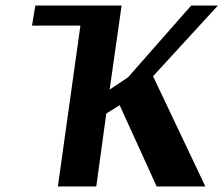

<svg xmlns="http://www.w3.org/2000/svg" viewBox="-20 -670 803 690"><path d="M95 -578 107 -650H417L374 -348L440 -392L667 -650H763L530 -396L718 0H543L410 -292L362 -262L326 0H188L269 -578Z"/></svg>

Font: Arsenal SC
Style: Bold Italic
Weight: 700
Italic angle: -9.10001°
Designer: Andrij Shevchenko
Foundry: Stairsfor
Version: Version 2.001; ttfautohint (v1.8.4.7-5d5b)